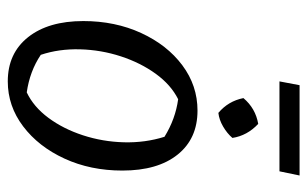

<svg xmlns="http://www.w3.org/2000/svg" viewBox="-172 -628 809 506"><g transform="rotate(90 233.0 -375.5)"><path d="M195 9Q121 9 78.5 -44.5Q36 -98 36 -190Q36 -274 67.5 -342.5Q99 -411 152.5 -451Q206 -491 272 -491Q346 -491 388 -438.5Q430 -386 430 -293Q430 -209 398.5 -140.5Q367 -72 313.5 -31.5Q260 9 195 9ZM224 -41Q262 -59 291 -98Q320 -137 337 -189Q354 -241 355.5 -297Q357 -353 341 -404Q294 -433 242 -440Q204 -421 175 -381Q146 -341 129 -289Q112 -237 110.5 -181.5Q109 -126 125 -78Q168 -49 224 -41ZM195 -707 205 -760H443L432 -707ZM307 -651Q338 -622 344 -583Q332 -569 314 -558.5Q296 -548 278 -546Q247 -572 239 -612Q266 -644 307 -651Z"/></g></svg>

Font: Piazzolla
Style: Italic
Weight: 400
Italic angle: -11.3°
Designer: Juan Pablo del Peral
Foundry: Huerta Tipografica
Version: Version 1.330